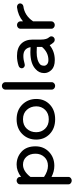

<svg xmlns="http://www.w3.org/2000/svg" viewBox="630 -1242 807 2108"><g transform="rotate(-90 1034.0 -188.5)"><path d="M105 195Q89 195 76.5 185Q64 175 64 161V-375Q64 -389 76.5 -399.5Q89 -410 105 -410Q120 -410 132.5 -399.5Q145 -389 145 -375V-361Q210 -410 280 -410Q363 -410 422 -356Q481 -302 481 -203Q481 -113 420 -54.5Q359 4 267 4Q205 4 145 -27V161Q145 175 132.5 185Q120 195 105 195ZM280 -340Q208 -340 145 -258V-109Q209 -66 267 -66Q327 -66 363.5 -105.5Q400 -145 400 -203Q400 -265 366 -302.5Q332 -340 280 -340Z M778 13Q679 13 617 -46Q555 -105 555 -195Q555 -287 616.5 -348.5Q678 -410 778 -410Q877 -410 939 -348Q1001 -286 1001 -194Q1001 -104 939.5 -45.5Q878 13 778 13ZM778 -57Q842 -57 881 -96.5Q920 -136 920 -194Q920 -255 882 -297.5Q844 -340 778 -340Q712 -340 674 -298Q636 -256 636 -195Q636 -137 674.5 -97Q713 -57 778 -57Z M1145 13Q1129 13 1116.5 2.5Q1104 -8 1104 -23V-537Q1104 -551 1116.5 -561.5Q1129 -572 1145 -572Q1160 -572 1172.5 -561.5Q1185 -551 1185 -537V-23Q1185 -8 1172.5 2.5Q1160 13 1145 13Z M1428 9Q1355 9 1320 -27Q1285 -63 1285 -107Q1285 -164 1329 -202Q1389 -259 1515 -259Q1530 -259 1570 -257Q1556 -336 1473 -336Q1432 -336 1385 -322Q1371 -317 1357 -324Q1343 -331 1339 -345Q1335 -358 1342.5 -371Q1350 -384 1364 -388Q1418 -406 1473 -406Q1561 -406 1607 -360Q1653 -314 1653 -233V-141Q1653 -79 1680 -51Q1690 -40 1688.5 -25Q1687 -10 1676 -1Q1665 9 1649.5 8.5Q1634 8 1623 -3Q1605 -22 1591 -47Q1523 9 1428 9ZM1572 -131V-188Q1532 -190 1515 -190Q1422 -190 1380 -151Q1366 -137 1366 -107Q1366 -90 1382 -75.5Q1398 -61 1428 -61Q1512 -61 1572 -131Z M1813 9Q1797 9 1784.5 -1.5Q1772 -12 1772 -27V-371Q1772 -385 1784.5 -395.5Q1797 -406 1813 -406Q1828 -406 1840.5 -395.5Q1853 -385 1853 -371V-340Q1916 -394 2008 -406Q2024 -407 2036 -398.5Q2048 -390 2050 -376Q2052 -362 2042.5 -350Q2033 -338 2019 -336Q1917 -323 1853 -229V-27Q1853 -12 1840.5 -1.5Q1828 9 1813 9Z"/></g></svg>

Font: Hoogli Semibold
Style: Regular
Weight: 600
Designer: Anand Singh Naorem
Foundry: Brand New Type
Version: Version 1.00 b007